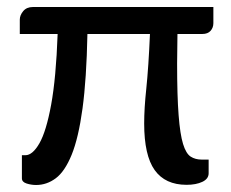

<svg xmlns="http://www.w3.org/2000/svg" viewBox="-20 -524 660 548"><path d="M83 4Q69.5 4 56 -0.2Q42.5 -4.5 42.5 -15V-81H52.5Q73 -81 92.5 -115Q112 -149 126 -225.2Q140 -301.5 144.5 -427H36.5V-468Q36.5 -480.5 46.2 -492.2Q56 -504 74 -504H589V-458Q589 -445 581 -436Q573 -427 557.5 -427H486.5Q485.5 -366 485.5 -342.5Q485.5 -250 489.8 -195.2Q494 -140.5 502.5 -113Q511 -85.5 524.2 -77Q537.5 -68.5 555.5 -68.5H575.5V-29.5Q575.5 -13.5 557.5 -5Q539.5 3.5 512.5 3.5Q451.5 3.5 421.5 -38.5Q391.5 -80.5 391.5 -171.5Q391.5 -214.5 397.5 -270.5Q404 -333.5 408 -427H229.5Q227 -298.5 215.5 -214.2Q204 -130 184.5 -82.2Q165 -34.5 139.2 -15.2Q113.5 4 83 4Z"/></svg>

Font: Verano Sans Medium
Style: Regular
Weight: 500
Designer: Lukasz Dziedzic with Adam Twardoch and Botio Nikoltchev
Foundry: tyPoland Lukasz Dziedzic
Version: Version 3.001;December 28, 2019;FontCreator 12.0.0.2547 64-b